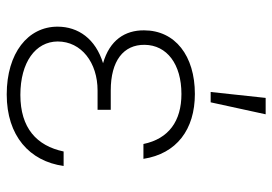

<svg xmlns="http://www.w3.org/2000/svg" viewBox="-140 -664 814 574"><g transform="rotate(90 267.0 -377.0)"><path d="M308.2 -290.1V-301.1H250.4C161.9 -301.1 113.3 -339.1 114 -402.3C114.7 -469.1 171.9 -512.4 261 -512.4C342 -512.4 394.9 -474.4 410.5 -398.8H454.9C439.6 -497.9 367.2 -552.6 261 -552.6C146.7 -552.6 70.7 -493.6 70.7 -400.6C70.3 -343.8 99.8 -297.9 169 -278.1C96.2 -255.7 59.7 -204.2 59.7 -142C59.7 -53.6 138.5 9.9 262.4 9.9C386 9.9 462 -58.2 476.2 -160.2H432.9C415.8 -79.5 362.6 -30.9 263.8 -30.9C166.5 -30.9 104.4 -76 104 -142.4C104 -213.4 167.3 -261.7 250.4 -261.7H308.2ZM255 -599.8H285.9L321.7 -764.2H272.7Z"/></g></svg>

Font: Karasuma Gothic
Style: Thin
Weight: 200
Designer: Rasmus Andersson / Ryoko Ishizuka
Foundry: rsms
Version: Version 1.00